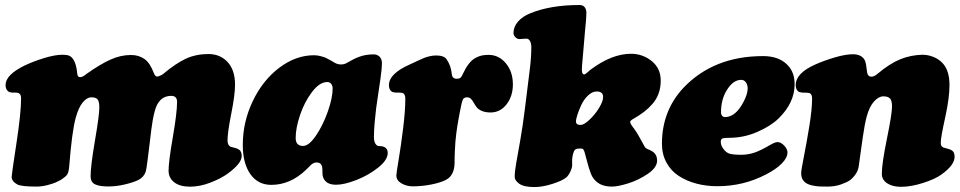

<svg xmlns="http://www.w3.org/2000/svg" viewBox="-20 -737 3865 773"><path d="M327.6 -439Q382.8 -478 424.1 -496.8Q465.3 -515.6 507.3 -515.6Q538.1 -515.6 560.8 -500Q583.5 -484.4 598.6 -444.8Q604.5 -428.7 612.3 -428.7Q616.2 -428.7 624.8 -432.4Q633.3 -436 637.2 -439.5Q688.5 -482.4 729 -501Q769.5 -519.5 819.3 -519.5Q864.7 -519.5 894.5 -489.3Q926.3 -456.5 926.3 -396Q926.3 -355.5 911.1 -279.5Q896 -203.6 896 -171.4Q896 -153.3 907.7 -146.5Q909.7 -145.5 930.7 -140.1Q938 -137.7 942.9 -134.3Q953.1 -126.5 953.1 -108.9Q953.1 -78.6 895.5 -37.1Q868.2 -17.6 826.2 -1.5Q784.2 14.6 745.1 14.6Q704.6 14.6 681.6 -2.9Q658.7 -20.5 658.7 -49.8Q658.7 -85.9 675.8 -184.8Q692.9 -283.7 692.9 -326.7Q692.9 -351.1 669.4 -351.1Q619.1 -351.1 603 -289.6Q598.6 -273.9 595 -253.4Q591.3 -232.9 589.4 -216.6Q587.4 -200.2 582.8 -162.1Q578.1 -124 574.7 -96.7Q569.8 -54.2 565.9 -43.9Q557.6 -22 535.6 -11.7Q516.1 -2.4 482.4 5.6Q448.7 13.7 416 13.7Q379.9 13.7 362.3 4.9Q344.7 -3.9 344.7 -27.3Q344.7 -67.9 362.3 -170.9Q379.9 -273.9 379.9 -303.7Q379.9 -328.1 373 -336.7Q366.2 -345.2 347.7 -345.2Q330.1 -345.2 313 -324.5Q295.9 -303.7 284.7 -262.2Q269.5 -206.1 258.8 -68.8Q256.8 -43.5 250.5 -34.2Q244.1 -24.9 223.1 -11.7Q215.3 -7.3 203.6 -2.2Q191.9 2.9 169.9 8.5Q147.9 14.2 127.4 14.2Q65.4 14.2 49.3 5.4Q26.9 -7.3 26.9 -24.9Q26.9 -33.7 45.9 -158.2Q64.9 -282.7 64.9 -340.3Q64.9 -356.4 56.6 -361.3Q51.3 -364.3 42 -364.3H29.3Q25.4 -364.3 18.6 -366.2Q14.2 -367.7 11.2 -370.6Q2.4 -379.4 2.4 -394.5Q2.4 -435.5 78.1 -472.7Q114.7 -490.2 158.2 -503.4Q201.7 -516.6 231 -516.6Q248 -516.6 257.3 -513.2Q266.6 -509.8 274.4 -499Q287.6 -480 291 -439.9Q292.5 -426.3 301.8 -426.3Q305.7 -426.3 309.6 -427.7Q313.5 -429.2 315.4 -430.2Q317.4 -431.2 322 -434.6Q326.7 -438 327.6 -439Z M1541 -121.1Q1541 -92.8 1502.2 -62Q1463.4 -31.2 1414.6 -12.2Q1365.7 6.8 1333 6.8Q1305.2 6.8 1291.7 -6.3Q1278.3 -19.5 1278.3 -38.6Q1278.3 -57.1 1276.9 -65.4Q1272.5 -83 1254.9 -83Q1248 -83 1242.2 -80.1Q1236.3 -77.1 1232.9 -74Q1229.5 -70.8 1222.4 -63.5Q1215.3 -56.2 1210.4 -51.8Q1147.9 7.3 1072.3 7.3Q1018.6 7.3 988 -35.9Q957.5 -79.1 957.5 -153.8Q957.5 -246.1 997.6 -329.8Q1037.6 -413.6 1104.2 -464.1Q1170.9 -514.6 1244.6 -514.6Q1257.8 -514.6 1272 -510.7Q1286.1 -506.8 1292.5 -503.9Q1298.8 -501 1313.2 -492.7Q1327.6 -484.4 1328.1 -483.9Q1339.8 -477.5 1353.5 -477.5Q1367.2 -477.5 1379.4 -485.4Q1407.2 -501.5 1424.8 -507.8Q1451.2 -518.1 1484.4 -518.1Q1498.5 -518.1 1508.1 -508.8Q1517.6 -499.5 1517.6 -482.9Q1517.6 -459.5 1511.2 -416Q1510.7 -412.1 1503.9 -366.7Q1497.1 -321.3 1494.4 -301Q1491.7 -280.8 1488.5 -245.4Q1485.4 -210 1485.4 -185.5Q1485.4 -162.6 1495.6 -153.3Q1499 -149.9 1502.2 -149.4Q1505.4 -148.9 1511.2 -148.7Q1517.1 -148.4 1523.9 -146.5Q1530.3 -144.5 1534.7 -139.6Q1538.1 -135.7 1540 -129.9Q1541 -125 1541 -121.1ZM1297.4 -406.7Q1266.6 -406.7 1236.1 -366.5Q1205.6 -326.2 1188 -273.9Q1170.4 -221.7 1170.4 -181.6Q1170.4 -149.4 1200.2 -149.4Q1224.1 -149.4 1252.7 -191.9Q1281.2 -234.4 1300.3 -289.3Q1319.3 -344.2 1319.3 -381.3Q1319.3 -391.1 1313.7 -398.9Q1308.1 -406.7 1297.4 -406.7Z M1946.8 -516.1Q1988.3 -516.1 2016.6 -482.2Q2044.9 -448.2 2044.9 -397Q2044.9 -350.1 2019.5 -317.1Q1994.1 -284.2 1955.1 -284.2Q1934.1 -284.2 1919.7 -290.5Q1905.3 -296.9 1898.7 -305.7Q1892.1 -314.5 1887.2 -323.5Q1882.3 -332.5 1876.2 -338.9Q1870.1 -345.2 1860.8 -345.2Q1848.1 -345.2 1843.5 -336.2Q1838.9 -327.1 1831.1 -284.7Q1830.1 -280.3 1826.2 -258.3Q1822.3 -236.3 1821.3 -229.7Q1820.3 -223.1 1817.4 -202.4Q1814.5 -181.6 1813.5 -167.2Q1812.5 -152.8 1811.3 -129.2Q1810.1 -105.5 1810.1 -79.6Q1809.1 -31.7 1776.9 -13.7Q1755.4 -2 1717.5 5.6Q1679.7 13.2 1642.1 13.2Q1616.7 13.2 1596.2 1.2Q1575.7 -10.7 1575.7 -30.8Q1575.7 -38.1 1584.7 -92.3Q1593.8 -146.5 1602.8 -218.5Q1611.8 -290.5 1611.8 -340.3Q1611.8 -360.4 1598.1 -363.3Q1593.8 -364.3 1571.3 -364.3L1561.5 -366.2Q1557.1 -367.7 1554.2 -370.6Q1545.9 -378.9 1545.9 -394.5Q1545.9 -440.4 1629.9 -477.5Q1638.2 -481.4 1658.9 -491Q1679.7 -500.5 1687.3 -503.7Q1694.8 -506.8 1708.7 -510.3Q1722.7 -513.7 1735.8 -513.7Q1768.6 -513.7 1778.8 -497.1Q1795.9 -471.7 1798.8 -439Q1800.8 -419.9 1818.8 -419.9Q1828.6 -419.9 1833.5 -423.8Q1838.4 -427.7 1842.8 -438Q1854 -462.4 1866.5 -478.8Q1878.9 -495.1 1892.8 -502.9Q1906.7 -510.7 1918.9 -513.4Q1931.2 -516.1 1946.8 -516.1Z M2092.8 -295.4 2113.3 -460.4Q2119.1 -507.8 2119.1 -546.4Q2119.1 -563 2113.5 -572.3Q2107.9 -581.5 2099.1 -581.5Q2095.7 -581.5 2085.9 -580.6Q2076.2 -579.6 2070.8 -579.6Q2063 -579.6 2055.2 -586.9Q2047.4 -594.2 2047.4 -604.5Q2047.4 -628.9 2065.4 -649.9Q2083.5 -670.9 2115.2 -683.6Q2196.3 -716.8 2313 -716.8Q2327.1 -716.8 2334 -708Q2340.8 -699.2 2340.8 -684.6Q2340.8 -672.4 2339.4 -655.5Q2337.9 -638.7 2335.2 -611.6Q2332.5 -584.5 2331.1 -562.5L2323.2 -471.2Q2321.8 -452.1 2324 -444.8Q2326.2 -437.5 2332.5 -437.5Q2334.5 -437.5 2338.4 -440.2Q2342.3 -442.9 2347.9 -448Q2353.5 -453.1 2356.4 -455.6Q2442.9 -520.5 2520 -520.5Q2567.4 -520.5 2603.8 -491.2Q2640.1 -461.9 2640.1 -412.6Q2640.1 -384.8 2631.8 -361.3Q2623.5 -337.9 2607.4 -319.3Q2591.3 -300.8 2573.5 -287.1Q2555.7 -273.4 2530.3 -258.8Q2517.1 -251.5 2517.1 -246.1Q2517.1 -238.8 2532.2 -219.7Q2545.9 -202.1 2571.3 -154.3Q2573.2 -150.4 2573.7 -149.4Q2574.2 -148.4 2576.2 -145.5Q2578.1 -142.6 2579.3 -141.6Q2580.6 -140.6 2582.8 -139.2Q2585 -137.7 2587.4 -136.7Q2597.2 -133.3 2607.9 -126.5Q2611.8 -123.5 2612.8 -122.6Q2625.5 -111.3 2625.5 -90.3Q2625.5 -62.5 2588.1 -37.1Q2550.8 -11.7 2509.3 1.2Q2467.8 14.2 2443.8 14.2Q2417.5 14.2 2399.4 5.9Q2370.6 -7.8 2358.9 -38.1Q2350.6 -59.1 2344 -85.7Q2337.4 -112.3 2333.3 -125.2Q2329.1 -138.2 2323.2 -138.7Q2313.5 -139.6 2303.7 -138.2Q2294.4 -136.2 2291 -128.4Q2288.6 -122.6 2286.9 -116.7Q2285.2 -110.8 2284.4 -103.8Q2283.7 -96.7 2283.4 -93.3Q2283.2 -89.8 2283.4 -82Q2283.7 -74.2 2283.7 -73.2Q2283.7 -61.5 2275.9 -45.4Q2268.1 -29.3 2259.8 -22.5Q2243.7 -9.3 2203.9 3.4Q2164.1 16.1 2131.8 16.1Q2089.4 16.1 2070.8 2.9Q2052.2 -10.3 2052.2 -24.9Q2052.2 -46.4 2058.1 -79.3Q2064 -112.3 2074.5 -171.9Q2085 -231.4 2092.8 -295.4ZM2298.8 -248.5Q2298.8 -233.9 2317.4 -233.9Q2330.6 -233.9 2352.5 -254.2Q2374.5 -274.4 2391.4 -301.8Q2408.2 -329.1 2408.2 -346.2Q2408.2 -368.7 2382.8 -368.7Q2364.3 -368.7 2347.4 -352.5Q2330.6 -336.4 2320.6 -314.9Q2310.5 -293.5 2304.7 -274.9Q2298.8 -256.3 2298.8 -248.5Z M3052.2 -511.2Q3114.3 -511.2 3148.9 -477.1Q3179.2 -447.8 3179.2 -397.9Q3179.2 -323.7 3115.2 -260.7Q3084 -230 3029.5 -206.1Q2975.1 -182.1 2914.1 -182.1Q2894 -182.1 2887.9 -179.2Q2881.8 -176.3 2881.8 -165.5Q2881.8 -148.9 2897.5 -131.3Q2908.2 -119.6 2923.1 -116.7Q2938 -113.8 2963.4 -113.8Q2992.7 -113.8 3018.8 -123Q3044.9 -132.3 3078.6 -152.3Q3100.6 -165 3109.9 -165Q3124 -165 3137.7 -150.4Q3150.4 -136.2 3150.4 -123.5Q3150.4 -102.1 3127.7 -78.9Q3105 -55.7 3064 -34.7Q2973.1 12.7 2868.2 12.7Q2823.2 12.7 2783.7 2.2Q2744.1 -8.3 2712.9 -28.6Q2681.6 -48.8 2663.3 -82.3Q2645 -115.7 2645 -158.2Q2645 -291 2731.9 -383.8Q2853.5 -511.2 3052.2 -511.2ZM2898.9 -265.6Q2941.4 -265.6 2973.1 -326.2Q2990.2 -358.4 2990.2 -381.3Q2990.2 -393.1 2984.4 -403.3Q2977.1 -415.5 2964.4 -415.5Q2930.7 -415.5 2905.3 -372.6Q2882.8 -335.9 2882.8 -284.2Q2882.8 -276.4 2887.2 -271Q2891.6 -265.6 2898.9 -265.6Z M3694.3 -516.6Q3715.8 -516.6 3737.3 -508.1Q3758.8 -499.5 3773.4 -484.4Q3802.7 -454.6 3802.7 -394.5Q3802.7 -342.8 3785.2 -263.2Q3767.6 -183.6 3767.6 -163.1Q3767.6 -153.8 3769.8 -150.1Q3772 -146.5 3777.8 -143.1Q3779.8 -142.1 3800.8 -136.7Q3808.1 -134.3 3813 -130.9Q3817.4 -127.4 3818.4 -125.5Q3823.2 -118.2 3823.2 -105.5Q3823.2 -72.3 3770 -34.2Q3745.1 -16.1 3696.5 -0.5Q3647.9 15.1 3607.4 15.1Q3573.2 15.1 3551.8 1Q3530.3 -13.2 3530.3 -37.6Q3530.3 -78.1 3550.8 -178.5Q3571.3 -278.8 3571.3 -308.6Q3571.3 -332 3563.2 -340.6Q3555.2 -349.1 3536.1 -349.1Q3517.6 -349.1 3498.8 -328.4Q3480 -307.6 3469.2 -267.1Q3464.8 -251.5 3460.7 -228.3Q3456.5 -205.1 3453.9 -186.3Q3451.2 -167.5 3445.8 -129.2Q3440.4 -90.8 3437.5 -68.8Q3433.1 -36.6 3402.3 -11.7Q3391.1 -3.4 3366.2 5.4Q3341.3 14.2 3312 14.2Q3291 14.2 3279.3 13.7Q3267.6 13.2 3251 9.8Q3234.4 6.3 3224.6 -0.5Q3205.6 -13.2 3205.6 -40Q3205.6 -52.2 3216.6 -107.2Q3227.5 -162.1 3238.5 -229.7Q3249.5 -297.4 3249.5 -340.3Q3249.5 -356.4 3241.2 -361.3Q3235.8 -364.3 3209 -364.3L3199.2 -366.2Q3194.8 -367.7 3191.9 -370.6Q3183.6 -378.9 3183.6 -394.5Q3183.6 -442.4 3262.7 -477.5Q3300.3 -494.1 3342.5 -506.3Q3384.8 -518.6 3414.1 -518.6Q3444.8 -518.6 3459 -499Q3461.9 -494.6 3463.9 -488.5Q3465.8 -482.4 3466.6 -477.5Q3467.3 -472.7 3468.8 -462.2Q3470.2 -451.7 3471.2 -444.3Q3474.1 -428.2 3488.8 -428.2Q3499.5 -428.2 3513.7 -440.4Q3562.5 -481.4 3604.7 -498.5Q3647 -515.6 3694.3 -516.6Z"/></svg>

Font: Cooper* Black
Style: Italic
Weight: 900
Italic angle: -7°
Designer: Owen Earl
Foundry: indestructible type*
Version: Version 0.001